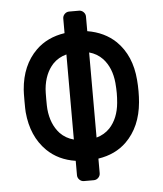

<svg xmlns="http://www.w3.org/2000/svg" viewBox="-51 -660 680 800"><g transform="rotate(-5 288.5 -260.5)"><path d="M527 -259Q527 -235 525 -213Q516 -111 454 -50Q408 -5 336 6V67Q336 78 328 86Q320 94 309 94H268Q257 94 249 86Q241 78 241 67V7Q169 -4 122 -50Q60 -111 51 -213Q50 -224 50 -259Q50 -296 51 -307Q59 -409 121 -470Q168 -516 241 -527V-588Q241 -599 249 -607Q257 -615 268 -615H309Q320 -615 328 -607Q336 -599 336 -588V-527Q408 -515 455 -470Q517 -409 525 -307Q527 -285 527 -259ZM336 -438V-82Q369 -91 392 -115Q428 -154 434 -218Q436 -240 436 -259Q436 -278 434 -302Q428 -366 392 -405Q369 -429 336 -438ZM241 -438Q207 -429 184 -405Q148 -366 142 -302Q141 -290 141 -259Q141 -229 142 -218Q148 -154 184 -115Q207 -91 241 -82Z"/></g></svg>

Font: Contemporary
Style: Regular
Weight: 400
Designer: Victor Tran
Foundry: Victor Tran
Version: Version 1.100